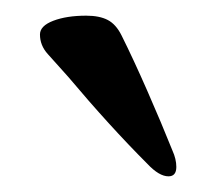

<svg xmlns="http://www.w3.org/2000/svg" viewBox="-20 -678 277 245"><path d="M31 -453ZM168 -469Q120 -517 67 -580L41 -609Q31 -620 31 -634Q31 -645 48 -651.5Q65 -658 90 -658Q107 -658 117.5 -652.5Q128 -647 135 -633Q150 -603 168 -562Q186 -521 200 -486Q205 -475 205 -465Q205 -453 195 -453Q183 -453 168 -469Z"/></svg>

Font: EB Garamond
Style: Bold
Weight: 700
Designer: Georg Duffner and Octavio Pardo
Foundry: Georg Duffner
Version: Version 1.000; ttfautohint (v1.6)